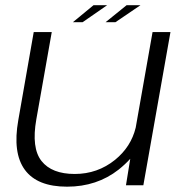

<svg xmlns="http://www.w3.org/2000/svg" viewBox="-20 -714 712 740"><path d="M465.5 0 482 -102Q463 -81 437.5 -60.5Q353.5 5.5 238.5 5.5Q123.5 5.5 75.8 -59.5Q28 -124.5 50.5 -251L110 -590.5H179.5L120 -254Q100.5 -143.5 140 -93.5Q179.5 -43.5 268 -43.5Q356 -43.5 423.5 -98Q485 -148 503 -222L568 -590.5H637L532.5 0ZM387 -628.5 468 -694H521.5L425 -628.5ZM261 -628.5 340.5 -694H393L298.5 -628.5Z"/></svg>

Font: Anybody ExtraExpanded Light
Style: Italic
Weight: 300
Width: 8
Italic angle: -10°
Designer: Tyler Finck
Foundry: Etcetera Type Company
Version: Version 1.010; ttfautohint (v1.8.3) -l 8 -r 50 -G 200 -x 14 